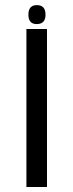

<svg xmlns="http://www.w3.org/2000/svg" viewBox="-20 -746 293 766"><path d="M85.4 0V-630.4H167.5V0ZM126.5 -649.9Q93.3 -649.9 93.3 -687.5Q93.3 -725.6 127 -725.6Q161.6 -725.6 161.6 -687.5Q161.6 -649.9 126.5 -649.9Z"/></svg>

Font: Open Sans
Style: Regular
Weight: 400
Designer: Monotype Design Team
Foundry: Monotype Imaging Inc.
Version: Version 3.000; ttfautohint (v1.8.4)